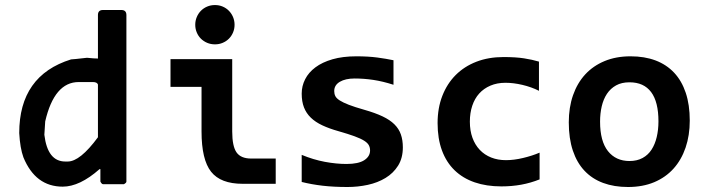

<svg xmlns="http://www.w3.org/2000/svg" viewBox="-20 -730 2789 761"><path d="M388.2 -690.4H460.9Q481 -690.4 481 -670.4V-10.3Q481 -5.4 471.2 0H388.2Q383.3 0 377.9 -10.3V-59.6H374.5Q295.9 9.8 228.5 9.8Q120.6 9.8 72.8 -106.4Q59.6 -142.6 56.2 -202.6Q56.2 -430.7 261.7 -494.6Q269 -494.6 324.7 -501Q353 -498 368.2 -498V-670.4Q368.2 -690.4 388.2 -690.4ZM155.8 -195.8Q168.5 -89.8 238.8 -89.8H248.5Q297.4 -89.8 368.2 -186V-395Q364.7 -404.8 348.1 -404.8H292Q195.3 -404.8 159.2 -249Z M909.7 -631.8Q909.7 -615.7 903.8 -601.6Q897.9 -587.4 887.5 -576.9Q877 -566.4 862.8 -560.3Q848.6 -554.2 832 -554.2Q815.4 -554.2 801 -560.3Q786.6 -566.4 776.1 -576.9Q765.6 -587.4 759.8 -601.6Q753.9 -615.7 753.9 -631.8Q753.9 -647.9 759.8 -662.1Q765.6 -676.3 776.1 -687Q786.6 -697.8 801 -703.9Q815.4 -710 832 -710Q848.6 -710 862.8 -703.9Q877 -697.8 887.5 -687Q897.9 -676.3 903.8 -662.1Q909.7 -647.9 909.7 -631.8ZM778.8 -385.7H655.8V-495.6H900.4V-209Q900.4 -150.4 917.5 -126Q934.6 -101.6 975.6 -101.6H1072.8V-1.5H941.4Q854.5 -1.5 816.7 -49.3Q778.8 -97.2 778.8 -209Z M1576.7 -146Q1576.7 -103.5 1557.9 -73.5Q1539.1 -43.5 1508.1 -24.7Q1477.1 -5.9 1437.7 2.7Q1398.4 11.2 1357.4 11.2Q1302.7 11.2 1258.8 6.1Q1214.8 1 1175.8 -8.8V-116.2Q1221.7 -97.2 1267.3 -88.6Q1313 -80.1 1353.5 -80.1Q1400.4 -80.1 1423.6 -95Q1446.8 -109.9 1446.8 -133.8Q1446.8 -145 1441.9 -154.3Q1437 -163.6 1423.6 -172.1Q1410.2 -180.7 1385.7 -189.7Q1361.3 -198.7 1321.8 -210Q1285.2 -220.2 1257.6 -233.2Q1230 -246.1 1211.9 -263.7Q1193.8 -281.2 1184.8 -304.4Q1175.8 -327.6 1175.8 -358.9Q1175.8 -389.2 1189.5 -416Q1203.1 -442.9 1230.2 -463.1Q1257.3 -483.4 1297.9 -495.1Q1338.4 -506.8 1392.6 -506.8Q1439.5 -506.8 1475.6 -502Q1511.7 -497.1 1539.6 -491.2V-394Q1497.1 -407.7 1459.7 -413.3Q1422.4 -418.9 1385.7 -418.9Q1349.1 -418.9 1326.9 -405.8Q1304.7 -392.6 1304.7 -369.1Q1304.7 -357.9 1309.1 -349.1Q1313.5 -340.3 1326.4 -332Q1339.4 -323.7 1362.5 -314.7Q1385.7 -305.7 1423.8 -294.9Q1466.8 -282.7 1496.1 -268.8Q1525.4 -254.9 1543.2 -237.3Q1561 -219.7 1568.8 -197.3Q1576.7 -174.8 1576.7 -146Z M2118.7 -19Q2083.5 -4.9 2045.9 2Q2008.3 8.8 1967.3 8.8Q1908.2 8.8 1861.3 -7.3Q1814.5 -23.4 1781.7 -55.2Q1749 -86.9 1731.7 -133.8Q1714.4 -180.7 1714.4 -242.2Q1714.4 -301.8 1733.2 -350.1Q1752 -398.4 1786.1 -432.6Q1820.3 -466.8 1868.4 -485.4Q1916.5 -503.9 1975.6 -503.9Q2023.9 -503.9 2056.9 -498.8Q2089.8 -493.7 2116.2 -485.8V-370.1Q2085.9 -385.3 2050.5 -393.6Q2015.1 -401.9 1983.4 -401.9Q1950.2 -401.9 1923.8 -390.6Q1897.5 -379.4 1879.4 -359.4Q1861.3 -339.4 1851.8 -310.8Q1842.3 -282.2 1842.3 -248Q1842.3 -212.4 1852.5 -184.1Q1862.8 -155.8 1881.6 -136Q1900.4 -116.2 1926.8 -105.7Q1953.1 -95.2 1985.4 -95.2Q2001 -95.2 2018.3 -97.4Q2035.6 -99.6 2053 -103.8Q2070.3 -107.9 2087.2 -113.3Q2104 -118.7 2118.7 -125Z M2713.9 -252Q2713.9 -193.4 2697.3 -144.8Q2680.7 -96.2 2649.4 -61.5Q2618.2 -26.9 2572.8 -7.8Q2527.3 11.2 2469.2 11.2Q2414.1 11.2 2370.6 -4.9Q2327.1 -21 2296.9 -53Q2266.6 -85 2250.5 -133.1Q2234.4 -181.2 2234.4 -245.1Q2234.4 -304.2 2251.2 -352.5Q2268.1 -400.9 2299.6 -435.1Q2331.1 -469.2 2376.5 -488Q2421.9 -506.8 2479 -506.8Q2534.7 -506.8 2578.1 -490.5Q2621.6 -474.1 2651.9 -441.9Q2682.1 -409.7 2698 -362.1Q2713.9 -314.5 2713.9 -252ZM2589.8 -249Q2589.8 -326.2 2560.8 -365Q2531.7 -403.8 2475.1 -403.8Q2443.8 -403.8 2421.9 -391.6Q2399.9 -379.4 2385.7 -358.2Q2371.6 -336.9 2365 -308.6Q2358.4 -280.3 2358.4 -248Q2358.4 -170.4 2389.6 -131.1Q2420.9 -91.8 2475.1 -91.8Q2504.9 -91.8 2526.9 -103.8Q2548.8 -115.7 2562.5 -137Q2576.2 -158.2 2583 -187Q2589.8 -215.8 2589.8 -249Z"/></svg>

Font: Code New Roman
Style: Bold
Weight: 700
Monospace: yes
Designer: Sam Radian
Foundry: Code New Roman
Version: Version 1.508 October 19, 2014